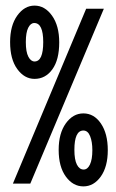

<svg xmlns="http://www.w3.org/2000/svg" viewBox="-20 -654 415 684"><path d="M103 -373Q67 -373 41.5 -408Q16 -443 16 -504Q16 -563 41.5 -598.5Q67 -634 103 -634Q140 -634 165.5 -598Q191 -562 191 -503Q191 -441 166.5 -407Q142 -373 103 -373ZM26 0 287 -623H350L88 0ZM103 -435Q134 -435 134 -504Q134 -572 102 -572Q89 -572 80.5 -555Q72 -538 72 -504Q72 -469 81 -452Q90 -435 103 -435ZM277 10Q240 10 214.5 -25Q189 -60 189 -120Q189 -179 214.5 -214.5Q240 -250 277 -250Q315 -250 339.5 -214Q364 -178 364 -119Q364 -60 339 -25Q314 10 277 10ZM278 -50Q292 -50 300.5 -68Q309 -86 309 -119Q309 -149 301 -169Q293 -189 277 -189Q245 -189 245 -120Q245 -85 254 -67.5Q263 -50 278 -50Z"/></svg>

Font: Inconsolata Condensed SemiBold
Style: Regular
Weight: 600
Width: 3
Monospace: yes
Designer: Raph Levien, Cyreal, Brenton Simpson
Foundry: Raph Levien, Cyreal, Google
Version: Version 3.100; ttfautohint (v1.8.4.7-5d5b)